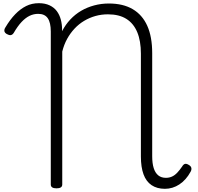

<svg xmlns="http://www.w3.org/2000/svg" viewBox="-20 -1168 1242 1206"><path d="M1016 18Q966 18 932 -5Q898 -28 881.5 -73Q865 -118 865 -185V-831Q865 -911 842 -966Q819 -1021 773.5 -1049.5Q728 -1078 658 -1078Q617 -1078 579.5 -1067.5Q542 -1057 508.5 -1037Q475 -1017 448 -988Q421 -959 401.5 -923.5Q382 -888 371 -844V-9Q371 3 362 9Q353 15 335 15Q317 15 308 9Q299 3 299 -9V-970Q299 -1026 280 -1053.5Q261 -1081 220 -1081Q191 -1081 165.5 -1068.5Q140 -1056 115.5 -1030Q91 -1004 66 -961Q58 -949 47.5 -947.5Q37 -946 23 -954Q9 -962 7.5 -973Q6 -984 14 -996Q43 -1045 75.5 -1078.5Q108 -1112 144 -1130Q180 -1148 224 -1148Q263 -1148 291.5 -1134.5Q320 -1121 337 -1098Q354 -1075 362 -1045Q370 -1015 370 -981V-972Q391 -1013 421.5 -1045.5Q452 -1078 489.5 -1100Q527 -1122 571.5 -1134Q616 -1146 664 -1146Q753 -1146 813.5 -1110.5Q874 -1075 905 -1006Q936 -937 936 -834V-187Q936 -142 945.5 -112Q955 -82 974 -66.5Q993 -51 1022 -51Q1043 -51 1060.5 -59Q1078 -67 1093.5 -83.5Q1109 -100 1124 -122Q1132 -136 1142 -138.5Q1152 -141 1166 -132Q1180 -124 1182 -112.5Q1184 -101 1177 -89Q1163 -63 1145 -43Q1127 -23 1106.5 -9.5Q1086 4 1063 11Q1040 18 1016 18Z"/></svg>

Font: Playwrite BR Light
Style: Regular
Weight: 300
Version: Version 1.003